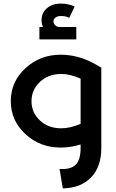

<svg xmlns="http://www.w3.org/2000/svg" viewBox="-20 -820 643 1067"><path d="M404 -670V-601H199V-670H219Q211 -689 211 -708Q211 -749 241 -774.5Q271 -800 317 -800Q359 -800 395 -784L365 -721Q347 -731 319 -731Q300 -731 288.5 -722.5Q277 -714 277 -701Q277 -690 286.5 -680Q296 -670 311 -670ZM537 -447 543 -445V2Q543 107 486 166Q429 225 329 227L311 119Q373 123 400.5 95.5Q428 68 428 2V-17Q372 0 317 0Q202 0 121 -75Q40 -150 40 -258Q40 -366 121.5 -441Q203 -516 317 -516Q430 -516 537 -447ZM320 -107Q371 -107 428 -132V-383Q371 -409 320 -409Q249 -409 202 -365Q155 -321 155 -258Q155 -195 201.5 -151Q248 -107 320 -107Z"/></svg>

Font: Montserrat-Arabic
Style: Regular
Weight: 400
Designer: Mohamed Gaber
Foundry: Kief Type Foundry
Version: Version 5.008;PS 005.008;hotconv 1.0.88;makeotf.lib2.5.64775